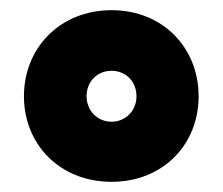

<svg xmlns="http://www.w3.org/2000/svg" viewBox="-20 -739 437 377"><path d="M199 -382C300 -382 370 -455 370 -550C370 -645 300 -719 199 -719C98 -719 27 -645 27 -550C27 -455 98 -382 199 -382ZM150 -550C150 -579 171 -600 199 -600C227 -600 248 -579 248 -550C248 -522 227 -500 199 -500C171 -500 150 -522 150 -550Z"/></svg>

Font: MV Cash ExtraBold
Style: Regular
Weight: 800
Designer: Rodrigo Fuenzalida
Foundry: fragTYPE
Version: Version 1.100;Glyphs 3.1.2 (3151)